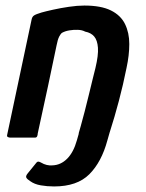

<svg xmlns="http://www.w3.org/2000/svg" viewBox="-20 -496 526 692"><path d="M17 0Q13 0 8.5 -2Q4 -4 6 -11Q28 -115 50 -218.5Q72 -322 94 -426Q96 -436 103 -440.5Q110 -445 130 -451Q144 -455 171 -461Q198 -467 228.5 -471.5Q259 -476 284 -476Q344 -476 379.5 -458.5Q415 -441 430.5 -409.5Q446 -378 446 -337.5Q446 -297 436 -251Q424 -191 408.5 -132.5Q393 -74 376 -21Q370 -6 366.5 -3Q363 0 351 0Q334 0 316 0Q298 0 281 0Q269 0 265.5 -2Q262 -4 264 -17Q265 -20 271 -41.5Q277 -63 285 -93.5Q293 -124 300.5 -155.5Q308 -187 314.5 -213Q321 -239 324 -251Q335 -297 333 -324Q331 -351 319.5 -364.5Q308 -378 287 -382Q276 -388 260.5 -388.5Q245 -389 230 -386.5Q215 -384 204 -378Q199 -375 193.5 -364.5Q188 -354 184 -333Q171 -269 153 -185.5Q135 -102 116 -15Q116 -10 114 -5Q112 0 106 0Q83 0 61 0Q39 0 17 0ZM391 -74 367 10Q346 88 302 132Q258 176 175 176Q150 176 127 172Q104 168 89 157Q78 150 75 144.5Q72 139 79 130L109 93Q114 86 118.5 86.5Q123 87 128 90Q138 96 148.5 98.5Q159 101 169 100Q199 99 222 76Q245 53 257 10L281 -74Z"/></svg>

Font: Glory Thin SemiBold
Style: Italic
Weight: 600
Italic angle: -12°
Version: Version 1.011